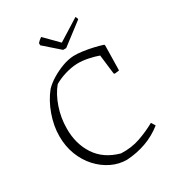

<svg xmlns="http://www.w3.org/2000/svg" viewBox="-198 -954 993 1083"><g transform="rotate(-30 298.5 -412.5)"><path d="M310 9Q258 9 210.5 -14Q163 -37 125.5 -78Q88 -119 66.5 -174.5Q45 -230 45 -296Q45 -362 69.5 -431.5Q94 -501 136 -553Q160 -578 194 -598.5Q228 -619 265.5 -633Q303 -647 339 -649Q364 -650 397 -645.5Q430 -641 463 -633.5Q496 -626 523 -617L525 -610L522 -450L492 -446L487 -451L472 -576Q445 -586 406.5 -594Q368 -602 334 -601Q294 -599 254 -586.5Q214 -574 184 -556Q148 -513 125.5 -447.5Q103 -382 103 -313Q102 -214 150.5 -140Q199 -66 298 -39Q366 -36 424 -56.5Q482 -77 530 -104L546 -78Q496 -38 436.5 -16.5Q377 5 310 9ZM307 -708 208 -795V-809Q214 -816 221 -822Q228 -828 236 -833L321 -747L460 -834Q462 -832 464.5 -825.5Q467 -819 467 -815L327 -708Z"/></g></svg>

Font: Labrada Light
Style: Regular
Weight: 300
Designer: Mercedes Jáuregui
Foundry: Omnibus-Type Team
Version: Version 1.000; ttfautohint (v1.8.4.7-5d5b)